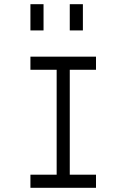

<svg xmlns="http://www.w3.org/2000/svg" viewBox="-20 -895 540 915"><path d="M187.5 -750H125V-875H187.5ZM125 -62.5H250V-562.5H125V-625H437.5V-562.5H312.5V-62.5H437.5V0H125ZM312.5 -875H375V-750H312.5Z"/></svg>

Font: ChillBitmapSE 16px
Style: Regular
Weight: 400
Designer: Designed by Warren2060
Foundry: ChillType
Version: Version 1.000